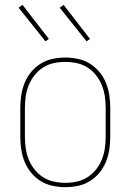

<svg xmlns="http://www.w3.org/2000/svg" viewBox="-20 -766 540 794"><path d="M250 8Q224 8 197.5 2.5Q171 -3 148.5 -17Q126 -31 109 -51.5Q92 -72 82 -96.5Q72 -121 68 -147.5Q64 -174 64 -200V-320Q64 -346 68 -372.5Q72 -399 82 -423.5Q92 -448 109 -468.5Q126 -489 148.5 -503Q171 -517 197.5 -522.5Q224 -528 250 -528Q276 -528 302.5 -522.5Q329 -517 351.5 -503Q374 -489 391 -468.5Q408 -448 418 -423.5Q428 -399 432 -372.5Q436 -346 436 -320V-200Q436 -174 432 -147.5Q428 -121 418 -96.5Q408 -72 391 -51.5Q374 -31 351.5 -17Q329 -3 302.5 2.5Q276 8 250 8ZM250 -10Q274 -10 297.5 -15Q321 -20 341.5 -33Q362 -46 377 -65Q392 -84 401 -106Q410 -128 413.5 -152Q417 -176 417 -200V-320Q417 -344 413.5 -368Q410 -392 401 -414Q392 -436 377 -455Q362 -474 341.5 -487Q321 -500 297.5 -505Q274 -510 250 -510Q226 -510 202.5 -505Q179 -500 158.5 -487Q138 -474 123 -455Q108 -436 99 -414Q90 -392 86.5 -368Q83 -344 83 -320V-200Q83 -176 86.5 -152Q90 -128 99 -106Q108 -84 123 -65Q138 -46 158.5 -33Q179 -20 202.5 -15Q226 -10 250 -10ZM338 -595 227 -734 243 -746 352 -605ZM168 -595 57 -734 73 -746 182 -605Z"/></svg>

Font: Iosevka Thin
Style: Regular
Weight: 100
Monospace: yes
Designer: Belleve Invis
Foundry: Belleve Invis
Version: Version 32.5.0; ttfautohint (v1.8.4)